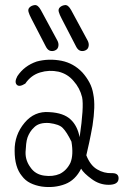

<svg xmlns="http://www.w3.org/2000/svg" viewBox="-20 -767 540 774"><path d="M50 -460Q78 -502 128 -519Q176 -532 228 -522Q277 -512 312 -475Q329 -456 340.5 -434.5Q352 -413 356 -388Q361 -363 360 -331.5Q359 -300 353 -261Q346 -222 339.5 -192Q333 -162 328 -141Q344 -100 372 -84Q399 -68 430 -69Q459 -70 458 -47Q457 -22 418 -22Q381 -22 350 -45Q317 -69 307 -87Q284 -41 243 -25Q199 -8 148 -15Q123 -19 102.5 -29Q82 -39 68 -58Q39 -93 39 -159Q38 -223 79 -272Q119 -320 179 -315Q237 -312 265 -285Q292 -260 301 -214Q319 -337 311 -375Q302 -412 277 -440Q253 -469 216 -478Q178 -486 142 -475Q105 -464 82 -430Q58 -415 48 -425Q37 -436 50 -460ZM268 -196Q249 -235 233 -251Q219 -266 179 -271Q139 -274 119 -255Q108 -245 101.5 -234.5Q95 -224 91 -213Q87 -201 85.5 -186.5Q84 -172 83 -154Q82 -120 103 -92Q122 -64 158 -59Q193 -54 221 -66Q249 -80 264 -111Q277 -143 268 -196ZM211 -604Q217 -593 215.5 -582Q214 -571 206 -566Q197 -560 185.5 -561.5Q174 -563 166 -577L107 -691Q98 -708 95 -719Q92 -730 99 -737Q107 -745 120 -746.5Q133 -748 145 -726ZM333 -604Q339 -593 337.5 -582Q336 -571 328 -566Q319 -560 307.5 -561.5Q296 -563 288 -577L229 -691Q220 -708 217 -719Q214 -730 221 -737Q229 -745 242 -746.5Q255 -748 267 -726Z"/></svg>

Font: Yomogi
Style: Regular
Weight: 400
Designer: satsuyako
Foundry: satsuyako
Version: Version 3.100